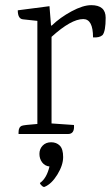

<svg xmlns="http://www.w3.org/2000/svg" viewBox="-20 -520 435 745"><path d="M334 -500Q390 -500 390 -451Q390 -399 378 -384Q366 -373 341 -375Q341 -446 303 -446Q256 -446 180 -377V-41L267 -35Q270 0 244 0H52V-7Q52 -27 65 -32Q72 -35 125 -39V-439L69 -445Q49 -447 49 -480L172 -496L178 -421H181Q213 -452 257.5 -476Q302 -500 334 -500ZM153 205Q149 207 142 200.5Q135 194 135 190Q161 172 172 126Q154 124 143.5 110Q133 96 133 77Q133 58 145.5 45Q158 32 178.5 32Q199 32 212 45Q225 58 225 89.5Q225 121 202.5 157.5Q180 194 153 205Z"/></svg>

Font: Karma Light
Style: Regular
Weight: 300
Designer: Joana Correia
Foundry: Indian Type Foundry
Version: Version 1.202;PS 1.0;hotconv 1.0.78;makeotf.lib2.5.61930; tt